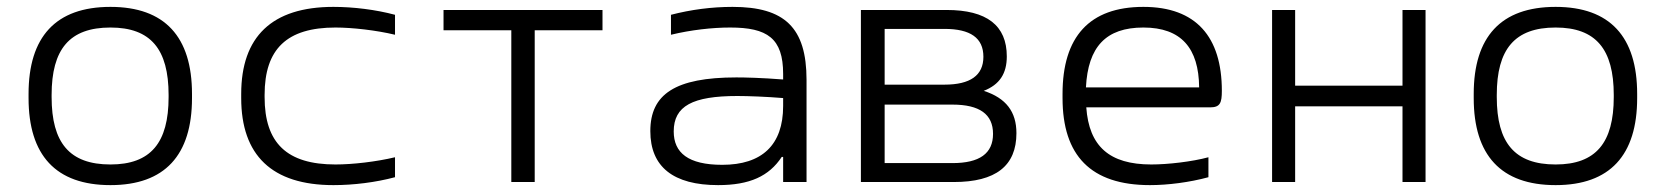

<svg xmlns="http://www.w3.org/2000/svg" viewBox="-20 -529 4840 558"><path d="M63 -256V-244C63 -78 142 9 301 9C459 9 538 -78 538 -244V-256C538 -422 459 -509 301 -509C142 -509 63 -422 63 -256ZM130 -247V-253C130 -386 182 -449 301 -449C418 -449 470 -386 470 -253V-247C470 -114 418 -51 301 -51C182 -51 130 -114 130 -247Z M681 -256V-244C681 -78 770 9 949 9C1008 9 1072 1 1128 -14V-72C1074 -59 1005 -51 955 -51C814 -51 749 -113 749 -247V-253C749 -387 814 -449 955 -449C1004 -449 1074 -441 1128 -428V-486C1072 -501 1007 -509 949 -509C770 -509 681 -422 681 -256Z M1466 0H1534V-441H1731V-500H1269V-441H1466Z M2109 -509C2048 -509 1988 -501 1930 -486V-428C1988 -442 2050 -449 2102 -449C2210 -449 2256 -418 2256 -314V-298C2192 -303 2145 -304 2120 -304C1942 -304 1870 -255 1870 -148C1870 -44 1937 9 2067 9C2159 9 2215 -17 2252 -73H2256V0H2324V-297C2324 -449 2260 -509 2109 -509ZM1938 -147C1938 -221 1993 -250 2123 -250C2154 -250 2208 -248 2256 -244V-221C2256 -107 2194 -50 2079 -50C1980 -50 1938 -85 1938 -147Z M2482 0H2752C2874 0 2934 -47 2934 -142C2934 -204 2904 -244 2839 -265C2885 -283 2906 -315 2906 -365C2906 -455 2848 -500 2731 -500H2482ZM2551 -55V-225H2748C2827 -225 2866 -197 2866 -140C2866 -83 2827 -55 2748 -55ZM2551 -283V-445H2725C2800 -445 2838 -419 2838 -364C2838 -310 2800 -283 2725 -283Z M3531 -265C3531 -422 3456 -509 3303 -509C3146 -509 3068 -422 3068 -256V-244C3068 -77 3150 9 3322 9C3374 9 3437 1 3492 -14V-72C3444 -59 3374 -51 3326 -51C3204 -51 3145 -104 3137 -217H3497C3526 -217 3531 -230 3531 -265ZM3136 -275C3142 -393 3194 -449 3303 -449C3413 -449 3464 -389 3465 -275Z M3677 0H3744V-220H4056V0H4123V-500H4056V-280H3744V-500H3677Z M4263 -256V-244C4263 -78 4342 9 4501 9C4659 9 4738 -78 4738 -244V-256C4738 -422 4659 -509 4501 -509C4342 -509 4263 -422 4263 -256ZM4330 -247V-253C4330 -386 4382 -449 4501 -449C4618 -449 4670 -386 4670 -253V-247C4670 -114 4618 -51 4501 -51C4382 -51 4330 -114 4330 -247Z"/></svg>

Font: LT Wave Mono Light
Style: Regular
Weight: 300
Designer: Daniel Lyons
Version: Version 2.5 (Glyphs App)